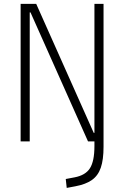

<svg xmlns="http://www.w3.org/2000/svg" viewBox="-20 -713 626 968"><path d="M316.4 234.4 311.5 189.5 355.5 181.2Q410.6 170.9 433.3 135.5Q456.1 100.1 456.1 23.4V0H423.8L133.8 -650.4H129.9V0H84V-693.4H162.6L452.6 -43H456.1V-693.4H502V27.3Q502 91.8 488.3 132.1Q474.6 172.4 443.6 194.3Q412.6 216.3 360.4 226.1Z"/></svg>

Font: Cascadia Mono NF ExtraLight
Style: Regular
Weight: 200
Monospace: yes
Designer: Aaron Bell
Foundry: Saja Typeworks
Version: Version 2404.023; ttfautohint (v1.8.4)